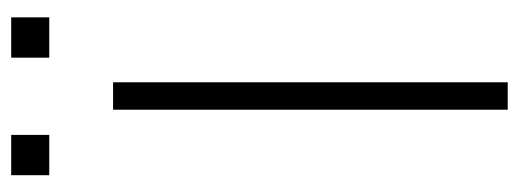

<svg xmlns="http://www.w3.org/2000/svg" viewBox="-312 -615 927 343"><g transform="rotate(-90 151.5 -443.5)"><path d="M127 0V-705H176V0ZM220 -819V-887H292V-819ZM10 -819V-887H82V-819Z"/></g></svg>

Font: Nunito Sans 10pt Expanded ExtraLight
Style: Regular
Weight: 250
Width: 7
Designer: Vernon Adams
Foundry: Vernon Adams
Version: Version 3.101;gftools[0.9.27]